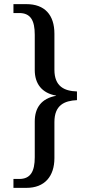

<svg xmlns="http://www.w3.org/2000/svg" viewBox="-20 -780 436 928"><path d="M45 128H108C196 128 243 72 243 -16V-190C243 -272 291 -293 352 -296V-338C291 -340 243 -362 243 -443V-617C243 -708 196 -760 108 -760H45V-717H73C128 -717 148 -681 148 -612V-441C148 -376 182 -330 251 -318V-317C180 -304 148 -259 148 -193V-20C148 48 128 85 73 85H45Z"/></svg>

Font: Noto Serif Ethiopic SmCn
Style: Regular
Weight: 400
Width: 4
Designer: Monotype Design Team
Foundry: Monotype Imaging Inc.
Version: Version 2.102